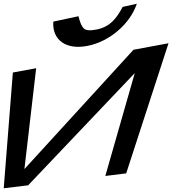

<svg xmlns="http://www.w3.org/2000/svg" viewBox="-51 -977 924 1030"><path d="M100 17 672 -585 514 -33 626 -47 853 -745 665 -710 80 -70 143 -611 18 -588 -31 33ZM469 -819C434 -812 411 -813 399 -824C388 -834 378 -856 370 -890L235 -861C228 -762 304 -708 419 -731C537 -754 647 -849 683 -957L607 -940C574 -878 540 -834 469 -819Z"/></svg>

Font: Gamestation Warped
Style: Italic
Weight: 400
Designer: Jonas Hecksher
Foundry: Jonas Hecksher, Playtypeª, e-types AS
Version: Version 1.003